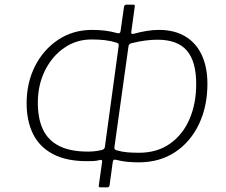

<svg xmlns="http://www.w3.org/2000/svg" viewBox="-20 -792 967 822"><path d="M410 10Q401 10 403 2L417 -98Q419 -110 408 -107Q393 -103 379.5 -102.5Q366 -102 352 -102Q263 -102 205.5 -133Q148 -164 121 -219.5Q94 -275 94 -350Q94 -438 130 -509Q166 -580 229.5 -622Q293 -664 374 -664Q406 -664 432 -660.5Q458 -657 483 -650Q494 -647 496 -658L511 -763Q513 -772 520 -772H550Q559 -772 557 -764L542 -655Q541 -650 543.5 -648Q546 -646 551 -647Q580 -655 607.5 -659.5Q635 -664 660 -664Q727 -664 773.5 -636Q820 -608 844 -556Q868 -504 868 -433Q868 -337 832 -261Q796 -185 730 -141Q664 -97 574 -97Q546 -97 522.5 -99.5Q499 -102 476 -108Q465 -111 463 -100L449 2Q447 10 440 10ZM357 -143Q371 -143 385.5 -144.5Q400 -146 416 -150Q428 -153 429 -163L488 -595Q490 -606 480 -609Q455 -617 429.5 -620Q404 -623 372 -623Q306 -623 254 -586.5Q202 -550 172 -489Q142 -428 142 -352Q142 -284 164 -237.5Q186 -191 233.5 -167Q281 -143 357 -143ZM575 -138Q653 -138 708 -177Q763 -216 791.5 -282.5Q820 -349 820 -432Q820 -529 780 -575.5Q740 -622 654 -622Q603 -622 543 -607Q531 -604 530 -593L470 -163Q468 -152 478 -149Q501 -142 524 -140Q547 -138 575 -138Z"/></svg>

Font: Libre Franklin Thin
Style: Italic
Weight: 100
Italic angle: -8°
Designer: Pablo Impallari, Rodrigo Fuenzalida, Nhung Nguyen
Foundry: Impallari Type
Version: Version 3.000